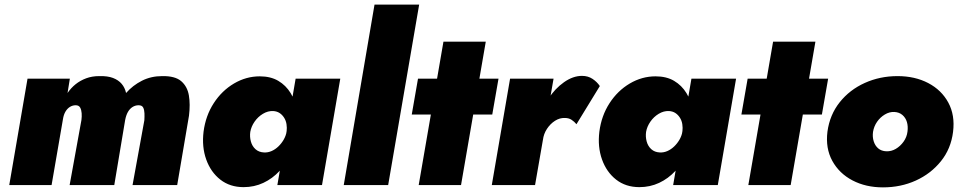

<svg xmlns="http://www.w3.org/2000/svg" viewBox="-20 -800 4149 830"><path d="M797 -300Q803 -349 796.5 -387.5Q790 -426 763.5 -449Q737 -472 681 -471Q633 -471 593.5 -451Q554 -431 525 -398Q520 -421 506 -437.5Q492 -454 468.5 -463Q445 -472 409 -471Q378 -471 352.5 -461.5Q327 -452 307 -436Q287 -420 272 -398L282 -460H99L20 0H203L252 -284Q255 -304 263 -317.5Q271 -331 282.5 -338Q294 -345 307 -345Q321 -345 326.5 -335Q332 -325 333 -310.5Q334 -296 332 -281L281 0H474L521 -281Q525 -302 533 -316Q541 -330 553 -337.5Q565 -345 579 -345Q594 -345 599 -335Q604 -325 604.5 -310Q605 -295 604 -280L553 0H746Z M1258 -460 1179 0H1372L1451 -460ZM860 -231Q852 -165 871.5 -110.5Q891 -56 932.5 -23.5Q974 9 1033 9Q1079 9 1118.5 -9.5Q1158 -28 1188.5 -61Q1219 -94 1239 -137.5Q1259 -181 1265 -230Q1271 -277 1264 -320.5Q1257 -364 1236.5 -397.5Q1216 -431 1183 -450.5Q1150 -470 1103 -470Q1044 -470 991.5 -439Q939 -408 904 -354Q869 -300 860 -231ZM1062 -230Q1066 -253 1080.5 -274Q1095 -295 1116.5 -308Q1138 -321 1161 -320Q1177 -319 1188.5 -311.5Q1200 -304 1208 -291.5Q1216 -279 1218.5 -263.5Q1221 -248 1219 -231Q1216 -213 1206.5 -196.5Q1197 -180 1183.5 -167Q1170 -154 1154 -147Q1138 -140 1121 -141Q1099 -142 1084.5 -155Q1070 -168 1064.5 -188.5Q1059 -209 1062 -230Z M1599 -780 1466 0H1658L1792 -780Z M1787 -460 1760 -305H2108L2135 -460ZM1897 -620 1790 0H1973L2080 -620Z M2373 -460H2185L2106 0H2293ZM2472 -263 2573 -428Q2561 -446 2541.5 -459Q2522 -472 2496 -472Q2457 -472 2418 -444.5Q2379 -417 2350.5 -373Q2322 -329 2313 -281L2327 -195Q2330 -221 2344.5 -243Q2359 -265 2379.5 -278Q2400 -291 2422 -290Q2439 -290 2451 -282Q2463 -274 2472 -263Z M2969 -460 2890 0H3083L3162 -460ZM2571 -231Q2563 -165 2582.5 -110.5Q2602 -56 2643.5 -23.5Q2685 9 2744 9Q2790 9 2829.5 -9.5Q2869 -28 2899.5 -61Q2930 -94 2950 -137.5Q2970 -181 2976 -230Q2982 -277 2975 -320.5Q2968 -364 2947.5 -397.5Q2927 -431 2894 -450.5Q2861 -470 2814 -470Q2755 -470 2702.5 -439Q2650 -408 2615 -354Q2580 -300 2571 -231ZM2773 -230Q2777 -253 2791.5 -274Q2806 -295 2827.5 -308Q2849 -321 2872 -320Q2888 -319 2899.5 -311.5Q2911 -304 2919 -291.5Q2927 -279 2929.5 -263.5Q2932 -248 2930 -231Q2927 -213 2917.5 -196.5Q2908 -180 2894.5 -167Q2881 -154 2865 -147Q2849 -140 2832 -141Q2810 -142 2795.5 -155Q2781 -168 2775.5 -188.5Q2770 -209 2773 -230Z M3212 -460 3185 -305H3533L3560 -460ZM3322 -620 3215 0H3398L3505 -620Z M3557 -231Q3548 -159 3578 -104.5Q3608 -50 3665.5 -20Q3723 10 3797 10Q3874 10 3939 -19.5Q4004 -49 4047.5 -103Q4091 -157 4100 -230Q4109 -302 4079.5 -356.5Q4050 -411 3992.5 -441Q3935 -471 3860 -471Q3784 -471 3718.5 -441.5Q3653 -412 3610 -358Q3567 -304 3557 -231ZM3754 -230Q3758 -254 3771.5 -273.5Q3785 -293 3805 -305Q3825 -317 3846 -316Q3867 -315 3881 -303Q3895 -291 3900.5 -272.5Q3906 -254 3903 -231Q3900 -207 3886 -187.5Q3872 -168 3852.5 -156.5Q3833 -145 3811 -146Q3790 -147 3776.5 -158.5Q3763 -170 3757 -189Q3751 -208 3754 -230Z"/></svg>

Font: Jost Black
Style: Italic
Weight: 900
Italic angle: -5°
Version: Version 3.710